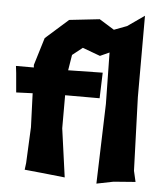

<svg xmlns="http://www.w3.org/2000/svg" viewBox="-55 -802 741 888"><g transform="rotate(5 315.5 -357.5)"><path d="M390.6 -550.8 433.6 -570.3 437.5 -332 425.8 39.1 503.9 23.4 605.5 15.6 593.8 -35.2 582 -375V-753.9L503.9 -699.2L444.3 -676.8L375 -719.7L234.4 -704.1L128.9 -610.4L89.8 -482.4L90.8 -470.7H7.8L11.7 -437.5L19.5 -348.6L95.7 -351.6L101.6 -194.3L93.8 -27.3L89.8 3.9L168 11.7L277.3 23.4L246.1 -202.1V-355.5H406.2L410.2 -474.6L250 -471.7L261.7 -543.9L308.6 -581.1Z"/></g></svg>

Font: MaokenAssortedSans-TC
Style: Regular
Weight: 500
Version: Version 0.83